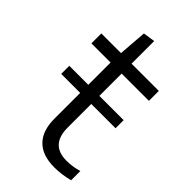

<svg xmlns="http://www.w3.org/2000/svg" viewBox="-212 -745 822 822"><g transform="rotate(45 198.5 -334.5)"><path d="M27 -345H142V-480H26V-540H145L155 -669L209 -677V-540H374V-480H209V-345H356V-296H209V-153Q209 -49 306 -49Q322 -49 340.5 -51.5Q359 -54 379 -60V-4Q332 8 289 8Q217 8 179.5 -29.5Q142 -67 142 -140V-296H27Z"/></g></svg>

Font: EncodeSans
Style: Light
Weight: 300
Designer: Pablo Impallari, Andres Torresi
Foundry: Pablo Impallari, Andres Torresi
Version: Version 1.000; ttfautohint (v1.4.1)